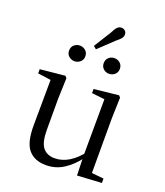

<svg xmlns="http://www.w3.org/2000/svg" viewBox="-163 -1014 979 1138"><g transform="rotate(20 326.5 -444.5)"><path d="M209.5 -622.1Q189.8 -622.1 174.3 -635.5Q158.8 -648.8 158.8 -670.8Q158.8 -693.9 174.3 -707.3Q189.8 -720.7 209.5 -720.7Q230 -720.7 245.7 -707.3Q261.4 -693.9 261.4 -670.8Q261.4 -648.8 245.7 -635.5Q230 -622.1 209.5 -622.1ZM287.7 -746.9 355.2 -855.2Q367.9 -881.6 379.1 -893Q390.3 -904.4 404.8 -904.4Q417.5 -904.4 427.5 -896.3Q437.6 -888.1 437.6 -872.8Q437.6 -858.5 428.2 -847.2Q418.8 -835.9 398.5 -819.9L305.9 -732ZM427.8 -622.1Q407.5 -622.1 392.4 -635.5Q377.3 -648.8 377.3 -670.8Q377.3 -693.9 392.4 -707.3Q407.5 -720.7 427.8 -720.7Q448.3 -720.7 463.7 -707.3Q479.1 -693.9 479.1 -670.8Q479.1 -648.8 463.7 -635.5Q448.3 -622.1 427.8 -622.1ZM260.9 14.6Q189.8 14.6 151.1 -29.8Q112.3 -74.2 113.3 -185.8L115.5 -483.7L137.7 -466.6L33.1 -481V-507.3L189.5 -523L200.2 -511.5L195.8 -380.4V-185.1Q195.8 -105.3 221.6 -73.3Q247.4 -41.4 296.3 -41.4Q342.8 -41.4 386.1 -68.1Q429.4 -94.9 464.9 -141.8L488.1 -103H461.7Q423.1 -51 373.2 -18.2Q323.3 14.6 260.9 14.6ZM456.4 9.3 452.8 -114.1V-115.5L454.4 -471.2L373.2 -480.3V-506.2L528.2 -523L538.4 -511.5L534.4 -380.4V-35L610.3 -27.4V0.2Z"/></g></svg>

Font: Noto Serif HK
Style: Regular
Weight: 200
Designer: Ryoko NISHIZUKA 西塚涼子 (kana & ideographs); Frank Grießhammer (Latin, Greek & Cyrillic); Wenlong ZHANG 张文龙 (bopomofo); San
Foundry: Adobe
Version: Version 2.001;hotconv 1.1.0;makeotfexe 2.6.0